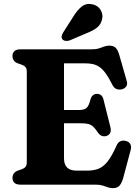

<svg xmlns="http://www.w3.org/2000/svg" viewBox="-20 -955 716 993"><path d="M231 -386H387.5Q417.5 -386 429 -398Q440.5 -410 448 -441Q452 -455.5 460.8 -462.5Q469.5 -469.5 481 -469.5Q507.5 -470 515 -441L551 -297.5Q555.5 -279 550.2 -268Q545 -257 531 -252Q518 -248 506.8 -252.2Q495.5 -256.5 487 -268.5Q474 -288.5 463 -299Q452 -309.5 437.5 -313.5Q423 -317.5 399 -317.5H231ZM44.5 -665.5Q44.5 -681.5 54.8 -690.8Q65 -700 86 -700H455.5Q477 -700 491.5 -704.8Q506 -709.5 518.5 -714.2Q531 -719 545.5 -719Q568 -719 579.2 -706.8Q590.5 -694.5 598 -667L635.5 -536Q640.5 -519.5 633 -508.2Q625.5 -497 610 -493Q595 -489.5 581.8 -495Q568.5 -500.5 560 -518.5Q542.5 -553.5 526.8 -575.2Q511 -597 494.8 -608.2Q478.5 -619.5 460.2 -623.5Q442 -627.5 418.5 -627.5H311V-136Q311 -104.5 327.2 -88.5Q343.5 -72.5 375.5 -72.5H430.5Q464 -72.5 489.2 -82.2Q514.5 -92 536.5 -119.8Q558.5 -147.5 582.5 -201.5Q589.5 -218 601.5 -224Q613.5 -230 629 -226.5Q646 -223.5 653.5 -210.5Q661 -197.5 655.5 -178L617 -34Q609.5 -7.5 598 5.2Q586.5 18 563.5 18Q549.5 18 537.2 13.5Q525 9 510.5 4.5Q496 0 474.5 0H86Q65 0 54.8 -9.2Q44.5 -18.5 44.5 -34.5Q44.5 -61 70.5 -72L92 -79.5Q105 -84 111.8 -92Q118.5 -100 118.5 -115.5V-584.5Q118.5 -600 111.8 -608Q105 -616 92 -620.5L70.5 -628Q44.5 -639 44.5 -665.5ZM359 -869Q379.5 -903 403.2 -921.5Q427 -940 459 -932.5Q487.5 -926 500.8 -902.8Q514 -879.5 508 -856Q502.5 -829.5 483.2 -813.5Q464 -797.5 429.5 -784L340.5 -746Q330.5 -742.5 320 -743.5Q309.5 -744.5 303 -751.5Q297 -759.5 299.2 -768.8Q301.5 -778 307 -787.5Z"/></svg>

Font: Fraunces 28pt Soft Wonky
Style: Bold
Weight: 700
Version: Version 1.000;[b76b70a41]